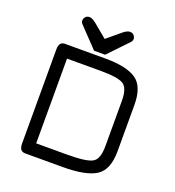

<svg xmlns="http://www.w3.org/2000/svg" viewBox="-143 -912 930 1023"><g transform="rotate(20 322.0 -400.0)"><path d="M335.9 -639.6H273.4L168 -750Q159.2 -758.8 159.2 -769.5Q159.2 -780.3 167 -790Q174.8 -799.8 190.4 -799.8Q206.1 -799.8 228.5 -781.2L304.7 -717.8L380.9 -781.2Q403.3 -799.8 418.9 -799.8Q434.6 -799.8 442.4 -790Q450.2 -780.3 450.2 -769.5Q450.2 -758.8 441.4 -750ZM574.2 -441.4V-179.7Q574.2 -73.2 516.6 -36.6Q459 0 328.1 0H115.2Q82 0 82 -43V-578.1Q82 -621.1 115.2 -621.1H345.7Q463.9 -621.1 519 -584Q574.2 -546.9 574.2 -441.4ZM503.9 -181.6V-439.5Q503.9 -511.7 472.2 -531.2Q440.4 -550.8 345.7 -550.8H152.3V-70.3H328.1Q436.5 -70.3 470.2 -89.4Q503.9 -108.4 503.9 -181.6Z"/></g></svg>

Font: Jura
Style: DemiBold
Weight: 600
Version: Version 2.5